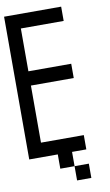

<svg xmlns="http://www.w3.org/2000/svg" viewBox="-107 -969 631 1104"><g transform="rotate(-10 208.5 -417.0)"><path d="M0 -83.3V-916.7H333.3V-833.3H83.3V-583.3H333.3V-500H83.3V-166.7H333.3V-83.3H250V0H166.7V-83.3ZM250 0H333.3V83.3H250Z"/></g></svg>

Font: Galmuri11 Condensed
Style: Regular
Weight: 400
Width: 3
Designer: Lee Minseo (quiple)
Version: Version 2.399;hotconv 1.1.1;makeotfexe 2.6.0 DEVELOPMENT